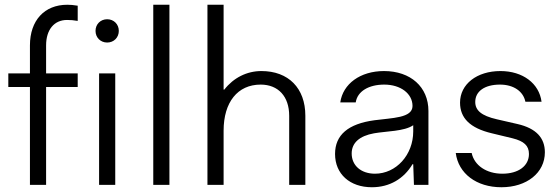

<svg xmlns="http://www.w3.org/2000/svg" viewBox="-20 -778 2358 808"><path d="M106 -469H15V-412H106V0H174V-412H307V-469H174V-587C174 -653 208 -694 262 -694C277 -694 290 -693 307 -690V-754C289 -757 276 -758 263 -758C167 -758 106 -692 106 -587ZM431 -697C403 -697 382 -676 382 -648C382 -620 403 -599 431 -599C459 -599 480 -620 480 -648C480 -676 459 -697 431 -697ZM465 0V-469H397V0Z M693 0V-758H625V0Z M1080 -479C1019 -479 963 -451 924 -401H921V-758H853V0H921V-228C921 -348 980 -422 1077 -422C1151 -422 1197 -372 1197 -291V0H1265V-291C1265 -407 1194 -479 1080 -479Z M1596 -479C1496 -479 1423 -425 1412 -347H1477C1484 -394 1532 -422 1597 -422C1666 -422 1716 -384 1716 -332C1716 -281 1630 -282 1556 -272C1445 -257 1390 -210 1390 -130C1390 -46 1452 10 1545 10C1619 10 1679 -25 1716 -87H1719L1722 0H1783V-311C1783 -412 1708 -479 1596 -479ZM1558 -47C1500 -47 1460 -81 1460 -132C1460 -177 1493 -206 1554 -217C1604 -226 1682 -225 1719 -251V-225C1719 -126 1647 -47 1558 -47Z M2090 10C2197 10 2273 -51 2273 -137C2273 -198 2236 -238 2158 -256L2071 -276C2005 -291 1980 -314 1980 -349C1980 -394 2020 -422 2084 -422C2141 -422 2182 -394 2191 -350H2259C2249 -427 2180 -479 2086 -479C1987 -479 1916 -424 1916 -346C1916 -282 1957 -239 2050 -217L2137 -196C2185 -184 2206 -165 2206 -130C2206 -80 2162 -47 2094 -47C2027 -47 1976 -82 1965 -134H1898C1909 -48 1985 10 2090 10Z"/></svg>

Font: UULA Sans
Style: Regular
Weight: 400
Designer: Mohamed Gaber, Laura Garcia Mut
Foundry: Kief Type Foundry
Version: Version 3.006;hotconv 1.0.109;makeotfexe 2.5.65596